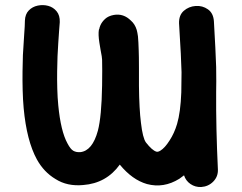

<svg xmlns="http://www.w3.org/2000/svg" viewBox="-20 -742 970 771"><path d="M788 9Q817 7 836.5 -13Q856 -33 855 -61Q847 -230 848 -372Q849 -409 848 -473Q846 -536 839 -656Q837 -689 815 -704.5Q793 -720 765.5 -718Q738 -716 718 -698.5Q698 -681 699 -648Q708 -505 709 -452Q708 -411 708 -371Q705 -291 691 -244Q680 -207 661 -178Q642 -148 624 -137Q614 -131 608 -133Q591 -138 566 -170Q553 -188 546 -249Q539 -304 538 -397V-468Q538 -518 537 -540Q536 -575 534 -596Q532 -611 529 -622Q522 -645 506 -659Q476 -689 437 -682Q415 -678 402 -666Q389 -654 383 -640Q379 -630 379 -627Q378 -624 377 -622Q374 -603 379 -571Q381 -556 384 -541Q390 -511 390 -502Q391 -467 390 -399Q388 -274 373 -217Q351 -136 302 -131Q286 -130 274.5 -136.5Q263 -143 251 -166Q224 -215 214 -319Q211 -350 210 -385.5Q209 -421 209.5 -455.5Q210 -490 211 -516Q212 -541 214 -569.5Q216 -598 217.5 -621Q219 -644 220 -653Q221 -680 207.5 -696.5Q194 -713 173.5 -718.5Q153 -724 131.5 -719.5Q110 -715 95.5 -700Q81 -685 80 -659Q80 -641 77 -601.5Q74 -562 72 -521Q71 -493 70.5 -456Q70 -419 71 -380Q72 -341 75 -308Q87 -177 128 -102Q156 -51 203 -23Q250 7 314 1Q407 -6 461 -81Q511 -20 570 -3Q637 15 700 -24Q709 -30 719 -38Q726 -16 745 -3Q764 10 788 9Z"/></svg>

Font: Balsamiq Sans
Style: Bold
Weight: 700
Designer: Michael Angeles
Foundry: Balsamiq SRL
Version: Version 1.020; ttfautohint (v1.8.4.7-5d5b);gftools[0.9.26]